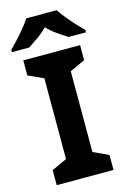

<svg xmlns="http://www.w3.org/2000/svg" viewBox="-155 -997 700 1061"><g transform="rotate(-15 195.0 -467.0)"><path d="M357 0H32V-86L119 -126V-588L32 -628V-714H357V-628L270 -588V-126L357 -86ZM282 -934Q296 -912 318.5 -884.5Q341 -857 365 -831Q389 -805 407 -787V-774H308Q282 -790 251 -811.5Q220 -833 194 -860Q168 -833 138 -812Q108 -791 82 -774H-17V-787Q2 -806 25.5 -831.5Q49 -857 71.5 -884.5Q94 -912 108 -934Z"/></g></svg>

Font: Noto Sans NKo Unjoined
Style: Bold
Weight: 700
Designer: Monotype Design Team
Foundry: Monotype Imaging Inc.
Version: Version 2.004